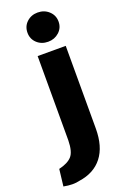

<svg xmlns="http://www.w3.org/2000/svg" viewBox="-244 -827 701 1092"><g transform="rotate(-20 106.5 -281.0)"><path d="M141 -597Q101 -597 74 -622Q47 -647 47 -685Q47 -724 74 -749Q101 -774 140 -774Q180 -774 207.5 -748.5Q235 -723 235 -685Q235 -647 207.5 -622Q180 -597 141 -597ZM226 -41Q226 68 177 131Q128 194 36 207Q-3 217 -60 206L-48 104Q7 91 31 64Q55 37 56 -31V-541H226Z"/></g></svg>

Font: Repo
Style: ExtraBold
Weight: 800
Designer: Stefan Peev
Foundry: Context Ltd
Version: Version 001.000